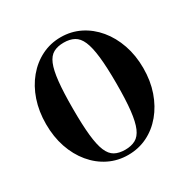

<svg xmlns="http://www.w3.org/2000/svg" viewBox="-166 -887 1039 1053"><g transform="rotate(-30 353.0 -360.5)"><path d="M352 12Q287 12 231 -15.5Q175 -43 133 -93.5Q91 -144 68 -211.5Q45 -279 45 -360Q45 -440 68 -508Q91 -576 133 -626.5Q175 -677 231 -705Q287 -733 352 -733Q418 -733 474 -705Q530 -677 572 -626.5Q614 -576 637.5 -508Q661 -440 661 -360Q661 -279 637.5 -211.5Q614 -144 572 -93.5Q530 -43 474 -15.5Q418 12 352 12ZM352 -21Q390 -21 417 -35.5Q444 -50 460 -87Q476 -124 483.5 -190Q491 -256 491 -360Q491 -463 483.5 -529.5Q476 -596 460 -633Q444 -670 417 -684.5Q390 -699 352 -699Q313 -699 286.5 -684.5Q260 -670 244.5 -633Q229 -596 222 -529.5Q215 -463 215 -360Q215 -256 222 -190Q229 -124 244.5 -87Q260 -50 286.5 -35.5Q313 -21 352 -21Z"/></g></svg>

Font: Libre Bodoni SemiBold
Style: Regular
Weight: 600
Designer: Pablo Impallari, Rodrigo Fuenzalida
Foundry: Impallari Type
Version: Version 2.005;gftools[0.9.23]